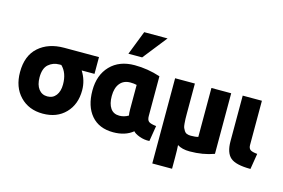

<svg xmlns="http://www.w3.org/2000/svg" viewBox="-123 -1124 2365 1604"><g transform="rotate(15 1059.0 -322.0)"><path d="M568 -239Q568 -117 494.5 -41.5Q421 34 299 34Q178 34 102.5 -44.5Q27 -123 27 -253Q27 -395 111 -469.5Q195 -544 331 -544H632V-399H521Q568 -325 568 -239ZM401 -245Q401 -345 345 -399H329Q274 -399 235 -365Q196 -331 196 -253Q196 -188 224 -151.5Q252 -115 299 -115Q347 -115 374 -150.5Q401 -186 401 -245Z M1078 -22Q1012 32 908 32Q785 32 718 -46.5Q651 -125 651 -261Q651 -395 728.5 -475.5Q806 -556 939 -556Q1051 -556 1161 -520V-177Q1161 -141 1178 -128.5Q1195 -116 1242 -111L1220 24Q1176 27 1134 11.5Q1092 -4 1078 -22ZM996 -191V-401Q972 -407 941 -407Q883 -407 851 -367.5Q819 -328 819 -258Q819 -191 845 -153Q871 -115 922 -115Q963 -115 1000 -137Q996 -158 996 -191ZM981 -635H862L943 -843H1145Z M1567 21Q1501 21 1460 -5Q1463 31 1463 104V199H1292V-538H1463V-277Q1463 -246 1463.5 -232Q1464 -218 1466 -193Q1468 -168 1472.5 -157Q1477 -146 1485.5 -132.5Q1494 -119 1508.5 -113.5Q1523 -108 1542 -108Q1583 -108 1606 -115V-538H1777V-14Q1681 21 1567 21Z M2118 -105 2096 31Q1969 31 1922 -9.5Q1875 -50 1875 -150V-169V-544H2041V-162Q2041 -133 2057 -121Q2073 -109 2118 -105Z"/></g></svg>

Font: Repo
Style: ExtraBold
Weight: 800
Designer: Stefan Peev
Foundry: Context Ltd
Version: Version 001.000